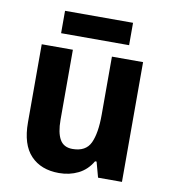

<svg xmlns="http://www.w3.org/2000/svg" viewBox="-81 -875 765 862"><g transform="rotate(10 301.0 -444.0)"><path d="M531 -639V-93H422L403 -163H396Q372 -122 332.5 -102.5Q293 -83 245 -83Q163 -83 116 -132.5Q69 -182 69 -283V-639H211V-320Q211 -261 228.5 -230.5Q246 -200 286 -200Q347 -200 368 -245Q389 -290 389 -374V-639ZM456 -805V-703H146V-805Z"/></g></svg>

Font: Noto Sans Telugu UI SemiCondensed
Style: Bold
Weight: 700
Width: 4
Designer: Jelle Bosma - Monotype Design Team
Foundry: Monotype Imaging Inc.
Version: Version 2.005; ttfautohint (v1.8.4.7-5d5b)